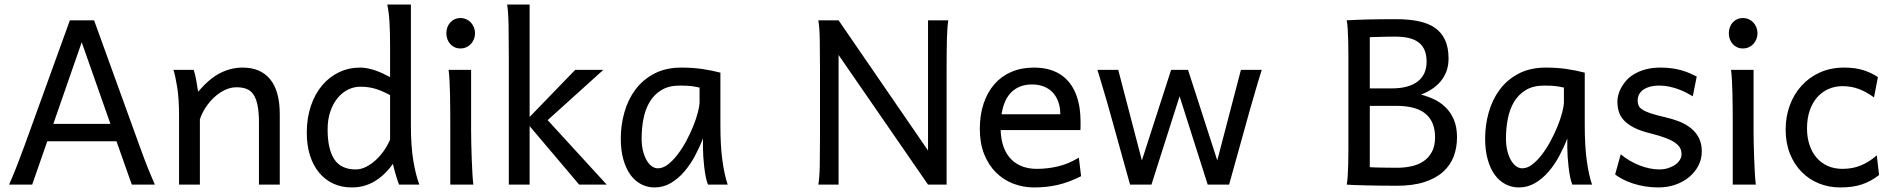

<svg xmlns="http://www.w3.org/2000/svg" viewBox="-20 -801 8219 833"><path d="M334.5 -617.7 211.4 -263.7H459ZM19.5 0Q25.9 -14.6 32.7 -30.8Q39.6 -46.9 47.6 -67.1Q55.7 -87.4 65.4 -113.3Q75.2 -139.2 87.9 -173.3L283.2 -712.9H388.2L583.5 -173.3Q595.7 -139.2 605.5 -113.3Q615.2 -87.4 623.5 -67.1Q631.8 -46.9 638.7 -30.8Q645.5 -14.6 651.9 0H551.8L485.4 -188H185.1L119.6 0Z M1103.5 0V-268.6Q1103.5 -314.5 1097.4 -344.2Q1091.3 -374 1079.3 -391.4Q1067.4 -408.7 1049.1 -415.5Q1030.8 -422.4 1005.9 -422.4Q979.5 -422.4 954.3 -409.9Q929.2 -397.5 908.2 -377.7Q887.2 -357.9 871.1 -333Q855 -308.1 847.2 -283.2V0H756.8V-300.3Q756.8 -372.6 748.8 -422.6Q740.7 -472.7 732.4 -498H820.3Q823.2 -490.2 826.2 -477.8Q829.1 -465.3 831.5 -451.7Q834 -438 835.9 -424.8L839.8 -402.8Q886.2 -458.5 933.6 -483.2Q981 -507.8 1032.7 -507.8Q1110.8 -507.8 1152.3 -456.8Q1193.8 -405.8 1193.8 -305.2V0Z M1672.4 -388.2Q1654.3 -397.9 1638.7 -404.8Q1623 -411.6 1607.9 -416Q1592.8 -420.4 1577.1 -422.6Q1561.5 -424.8 1543 -424.8Q1515.1 -424.8 1489.7 -412.1Q1464.4 -399.4 1444.6 -375.5Q1424.8 -351.6 1413.1 -317.1Q1401.4 -282.7 1401.4 -239.3Q1401.4 -153.8 1430.4 -109.9Q1459.5 -65.9 1523.4 -65.9Q1545.9 -65.9 1568.1 -77.1Q1590.3 -88.4 1610.1 -106.4Q1629.9 -124.5 1646 -147.7Q1662.1 -170.9 1672.4 -195.3ZM1762.7 -258.8Q1762.7 -166.5 1773.2 -103.8Q1783.7 -41 1799.3 0H1711.4Q1706.1 -12.7 1698.5 -37.8Q1690.9 -63 1684.6 -90.3Q1649.4 -40.5 1605 -14.2Q1560.5 12.2 1506.3 12.2Q1461.4 12.2 1425.5 -4.6Q1389.6 -21.5 1364 -52.5Q1338.4 -83.5 1324.7 -127.2Q1311 -170.9 1311 -224.6Q1311 -289.6 1328.9 -341.8Q1346.7 -394 1377.9 -430.9Q1409.2 -467.8 1451.4 -487.8Q1493.7 -507.8 1543 -507.8Q1558.6 -507.8 1575.4 -504.4Q1592.3 -501 1609.1 -495.1Q1626 -489.3 1642.1 -481.7Q1658.2 -474.1 1672.4 -466.3V-603Q1672.4 -662.1 1669.7 -706.3Q1667 -750.5 1660.2 -781.2H1762.7Z M1916.5 -656.7Q1916.5 -670.4 1920.9 -682.4Q1925.3 -694.3 1933.3 -703.4Q1941.4 -712.4 1952.6 -717.5Q1963.9 -722.7 1977.5 -722.7Q1991.2 -722.7 2002.9 -717.5Q2014.6 -712.4 2022.9 -703.4Q2031.2 -694.3 2036.1 -682.4Q2041 -670.4 2041 -656.7Q2041 -643.1 2036.1 -631.1Q2031.2 -619.1 2022.9 -610.1Q2014.6 -601.1 2002.9 -595.9Q1991.2 -590.8 1977.5 -590.8Q1963.9 -590.8 1952.6 -595.9Q1941.4 -601.1 1933.3 -610.1Q1925.3 -619.1 1920.9 -631.1Q1916.5 -643.1 1916.5 -656.7ZM2023.9 -231.9Q2023.9 -208.5 2024.7 -176.5Q2025.4 -144.5 2026.6 -111.8Q2027.8 -79.1 2029.5 -49.3Q2031.2 -19.5 2033.7 0H1933.6V-258.8Q1933.6 -294.4 1933.3 -329.1Q1933.1 -363.8 1932.4 -394.8Q1931.6 -425.8 1930.2 -452.4Q1928.7 -479 1926.3 -498H2023.9Z M2187.5 0V-551.8Q2187.5 -630.9 2186.5 -690.2Q2185.5 -749.5 2180.2 -781.2H2277.8V-293.5L2475.6 -498H2597.7L2356 -279.8L2612.3 0H2492.7L2277.8 -253.9V0Z M3015.1 -420.9Q3009.3 -422.4 3002 -423.8Q2994.6 -425.3 2984.6 -426.8Q2974.6 -428.2 2961.2 -429Q2947.8 -429.7 2929.7 -429.7Q2881.8 -429.7 2849.9 -410.4Q2817.9 -391.1 2798.8 -359.1Q2779.8 -327.1 2771.7 -285.6Q2763.7 -244.1 2763.7 -200.2Q2763.7 -171.9 2769.3 -148.2Q2774.9 -124.5 2784.7 -107.2Q2794.4 -89.8 2807.1 -80.3Q2819.8 -70.8 2834.5 -70.8Q2856 -70.8 2877.7 -87.4Q2899.4 -104 2919.4 -130.1Q2939.5 -156.2 2957 -188.7Q2974.6 -221.2 2987.5 -253.2Q3000.5 -285.2 3007.8 -313.5Q3015.1 -341.8 3015.1 -358.9ZM3051.8 0Q3046.4 -11.7 3042.2 -32.2Q3038.1 -52.7 3035.4 -75.9Q3032.7 -99.1 3031.2 -122.1Q3029.8 -145 3029.8 -161.1V-200.2Q3015.1 -162.1 2994.9 -124.3Q2974.6 -86.4 2948.5 -56.2Q2922.4 -25.9 2890.1 -6.8Q2857.9 12.2 2819.8 12.2Q2789.1 12.2 2762.2 -1.5Q2735.4 -15.1 2715.6 -42Q2695.8 -68.8 2684.6 -108.6Q2673.3 -148.4 2673.3 -200.2Q2673.3 -258.3 2689 -313.7Q2704.6 -369.1 2736.8 -412.4Q2769 -455.6 2818.8 -481.7Q2868.7 -507.8 2937 -507.8Q2984.4 -507.8 3026.4 -501.7Q3068.4 -495.6 3105.5 -485.8V-258.8Q3105.5 -166.5 3114.3 -103.8Q3123 -41 3137.2 0Z M3618.2 -562.5V0H3530.3Q3535.6 -29.3 3536.6 -84.7Q3537.6 -140.1 3537.6 -212.4V-500.5Q3537.6 -572.8 3536.6 -628.2Q3535.6 -683.6 3530.3 -712.9H3618.2L4006.3 -147.9V-712.9H4094.2Q4091.8 -698.2 4090.3 -676.8Q4088.9 -655.3 4088.1 -628.2Q4087.4 -601.1 4087.2 -568.8Q4086.9 -536.6 4086.9 -500.5V0H4006.3Z M4321.3 -236.8Q4322.8 -193.8 4334.7 -162.1Q4346.7 -130.4 4367.4 -109.6Q4388.2 -88.9 4416.3 -78.6Q4444.3 -68.4 4477.5 -68.4Q4524.9 -68.4 4570.3 -79.1Q4615.7 -89.8 4660.6 -117.2L4670.4 -36.6Q4644.5 -23.4 4619.6 -14.2Q4594.7 -4.9 4569.8 1Q4544.9 6.8 4519.3 9.5Q4493.7 12.2 4465.3 12.2Q4418.5 12.2 4376 -4.2Q4333.5 -20.5 4301.3 -52.5Q4269 -84.5 4250 -131.8Q4231 -179.2 4231 -241.7Q4231 -302.2 4247.3 -351.3Q4263.7 -400.4 4293.9 -435.3Q4324.2 -470.2 4367.7 -489Q4411.1 -507.8 4465.3 -507.8Q4505.4 -507.8 4536.1 -498.3Q4566.9 -488.8 4589.4 -471.9Q4611.8 -455.1 4627 -432.6Q4642.1 -410.2 4651.1 -384.3Q4660.2 -358.4 4664.1 -330.3Q4668 -302.2 4668 -274.9V-255.9Q4668 -243.7 4667.5 -236.8ZM4458 -434.6Q4404.3 -434.6 4370.1 -403.1Q4335.9 -371.6 4325.2 -305.2H4580.1Q4580.1 -336.4 4571 -360.6Q4562 -384.8 4545.7 -401.4Q4529.3 -418 4506.8 -426.3Q4484.4 -434.6 4458 -434.6Z M5134.3 -498 5261.2 -105 5363.8 -498H5454.1Q5445.3 -470.2 5438.7 -448Q5432.1 -425.8 5426.3 -405.5Q5420.4 -385.3 5414.8 -366Q5409.2 -346.7 5402.8 -324.7L5312.5 0H5219.7L5097.7 -383.3L4975.6 0H4882.8L4792.5 -324.7Q4787.1 -344.2 4781.5 -363.3Q4775.9 -382.3 4769.8 -402.8Q4763.7 -423.3 4756.8 -446.8Q4750 -470.2 4741.2 -498H4831.5L4934.1 -105L5061 -498Z M5830.1 -151.9V-558.1Q5830.1 -592.3 5829.3 -621.8Q5828.6 -651.4 5827.1 -674.8Q5825.7 -698.2 5822.8 -712.9Q5838.9 -713.9 5862.8 -714.8Q5886.7 -715.8 5915.3 -716.6Q5943.8 -717.3 5975.3 -717.5Q6006.8 -717.8 6037.6 -717.8Q6091.8 -717.8 6134.3 -709Q6176.8 -700.2 6205.6 -680.2Q6234.4 -660.2 6249.5 -627.4Q6264.6 -594.7 6264.6 -546.9Q6264.6 -516.1 6255.4 -491.5Q6246.1 -466.8 6229.7 -447.5Q6213.4 -428.2 6191.7 -414.1Q6169.9 -399.9 6145 -390.6Q6173.3 -383.3 6201.2 -370.4Q6229 -357.4 6251.2 -335.9Q6273.4 -314.5 6287.4 -282.5Q6301.3 -250.5 6301.3 -205.1Q6301.3 -160.6 6286.9 -122.3Q6272.5 -84 6241 -55.7Q6209.5 -27.3 6159.9 -11.2Q6110.4 4.9 6040 4.9Q6002.9 4.9 5968 4.4Q5933.1 3.9 5904.1 3.2Q5875 2.4 5853.8 1.7Q5832.5 1 5822.8 0Q5825.7 -14.6 5827.1 -37.6Q5828.6 -60.5 5829.3 -89.4Q5830.1 -118.2 5830.1 -151.9ZM5922.9 -75.7Q5929.7 -75.2 5941.4 -74.7Q5953.1 -74.2 5968.8 -74Q5984.4 -73.7 6003.2 -73.5Q6022 -73.2 6042.5 -73.2Q6073.7 -73.2 6103.3 -79.6Q6132.8 -85.9 6155.5 -101.1Q6178.2 -116.2 6192.1 -141.6Q6206.1 -167 6206.1 -205.1Q6206.1 -272.9 6164.8 -307.4Q6123.5 -341.8 6037.6 -341.8H5922.9ZM5922.9 -417.5H6018.1Q6057.1 -417.5 6085.7 -425.8Q6114.3 -434.1 6132.8 -449.2Q6151.4 -464.4 6160.4 -485.6Q6169.4 -506.8 6169.4 -532.2Q6169.4 -559.6 6161.9 -580.1Q6154.3 -600.6 6137.9 -614.5Q6121.6 -628.4 6095.5 -635.3Q6069.3 -642.1 6032.7 -642.1Q6018.6 -642.1 6002.4 -641.8Q5986.3 -641.6 5971.2 -641.1Q5956.1 -640.6 5943.4 -640.4Q5930.7 -640.1 5922.9 -639.6Z M6765.1 -420.9Q6759.3 -422.4 6752 -423.8Q6744.6 -425.3 6734.6 -426.8Q6724.6 -428.2 6711.2 -429Q6697.8 -429.7 6679.7 -429.7Q6631.8 -429.7 6599.9 -410.4Q6567.9 -391.1 6548.8 -359.1Q6529.8 -327.1 6521.7 -285.6Q6513.7 -244.1 6513.7 -200.2Q6513.7 -171.9 6519.3 -148.2Q6524.9 -124.5 6534.7 -107.2Q6544.4 -89.8 6557.1 -80.3Q6569.8 -70.8 6584.5 -70.8Q6606 -70.8 6627.7 -87.4Q6649.4 -104 6669.4 -130.1Q6689.5 -156.2 6707 -188.7Q6724.6 -221.2 6737.5 -253.2Q6750.5 -285.2 6757.8 -313.5Q6765.1 -341.8 6765.1 -358.9ZM6801.8 0Q6796.4 -11.7 6792.2 -32.2Q6788.1 -52.7 6785.4 -75.9Q6782.7 -99.1 6781.2 -122.1Q6779.8 -145 6779.8 -161.1V-200.2Q6765.1 -162.1 6744.9 -124.3Q6724.6 -86.4 6698.5 -56.2Q6672.4 -25.9 6640.1 -6.8Q6607.9 12.2 6569.8 12.2Q6539.1 12.2 6512.2 -1.5Q6485.4 -15.1 6465.6 -42Q6445.8 -68.8 6434.6 -108.6Q6423.3 -148.4 6423.3 -200.2Q6423.3 -258.3 6439 -313.7Q6454.6 -369.1 6486.8 -412.4Q6519 -455.6 6568.8 -481.7Q6618.7 -507.8 6687 -507.8Q6734.4 -507.8 6776.4 -501.7Q6818.4 -495.6 6855.5 -485.8V-258.8Q6855.5 -166.5 6864.3 -103.8Q6873 -41 6887.2 0Z M7324.2 -383.3Q7312 -390.6 7296.4 -398.7Q7280.8 -406.7 7262.5 -413.6Q7244.1 -420.4 7223.4 -425Q7202.6 -429.7 7180.2 -429.7Q7153.3 -429.7 7135 -423.8Q7116.7 -418 7105.7 -408.9Q7094.7 -399.9 7089.8 -388.4Q7085 -377 7085 -366.2Q7085 -353.5 7088.9 -343.8Q7092.8 -334 7105.2 -325.7Q7117.7 -317.4 7140.6 -309.6Q7163.6 -301.8 7202.1 -293Q7235.4 -285.6 7264.6 -274.2Q7293.9 -262.7 7315.9 -245.1Q7337.9 -227.5 7350.6 -202.9Q7363.3 -178.2 7363.3 -144Q7363.3 -110.8 7348.6 -82.5Q7334 -54.2 7308.6 -33Q7283.2 -11.7 7249 0.2Q7214.8 12.2 7175.3 12.2Q7145.5 12.2 7117.9 7.8Q7090.3 3.4 7066.2 -4.4Q7042 -12.2 7022 -22.5Q7002 -32.7 6987.3 -43.9L7011.7 -131.8Q7028.3 -117.2 7049.1 -105Q7069.8 -92.8 7091.8 -84Q7113.8 -75.2 7136 -70.6Q7158.2 -65.9 7177.7 -65.9Q7199.2 -65.9 7217 -71.5Q7234.9 -77.1 7247.8 -86.2Q7260.7 -95.2 7268.1 -107.2Q7275.4 -119.1 7275.4 -131.8Q7275.4 -145.5 7269.8 -157.5Q7264.2 -169.4 7249.3 -180.4Q7234.4 -191.4 7208.3 -201.7Q7182.1 -211.9 7141.1 -222.2Q7096.7 -232.9 7068.6 -247.6Q7040.5 -262.2 7024.7 -279.8Q7008.8 -297.4 7002.9 -317.9Q6997.1 -338.4 6997.1 -361.3Q6997.1 -372.6 7000.7 -387.7Q7004.4 -402.8 7012.9 -419.2Q7021.5 -435.5 7035.4 -451.4Q7049.3 -467.3 7070.3 -479.7Q7091.3 -492.2 7119.6 -500Q7147.9 -507.8 7185.1 -507.8Q7211.4 -507.8 7234.6 -504.4Q7257.8 -501 7277.1 -495.4Q7296.4 -489.7 7312.5 -482.7Q7328.6 -475.6 7341.3 -468.8Z M7480.5 -656.7Q7480.5 -670.4 7484.9 -682.4Q7489.3 -694.3 7497.3 -703.4Q7505.4 -712.4 7516.6 -717.5Q7527.8 -722.7 7541.5 -722.7Q7555.2 -722.7 7566.9 -717.5Q7578.6 -712.4 7586.9 -703.4Q7595.2 -694.3 7600.1 -682.4Q7605 -670.4 7605 -656.7Q7605 -643.1 7600.1 -631.1Q7595.2 -619.1 7586.9 -610.1Q7578.6 -601.1 7566.9 -595.9Q7555.2 -590.8 7541.5 -590.8Q7527.8 -590.8 7516.6 -595.9Q7505.4 -601.1 7497.3 -610.1Q7489.3 -619.1 7484.9 -631.1Q7480.5 -643.1 7480.5 -656.7ZM7587.9 -231.9Q7587.9 -208.5 7588.6 -176.5Q7589.4 -144.5 7590.6 -111.8Q7591.8 -79.1 7593.5 -49.3Q7595.2 -19.5 7597.7 0H7497.6V-258.8Q7497.6 -294.4 7497.3 -329.1Q7497.1 -363.8 7496.3 -394.8Q7495.6 -425.8 7494.1 -452.4Q7492.7 -479 7490.2 -498H7587.9Z M8132.3 -41.5Q8113.8 -27.3 8095.5 -17.3Q8077.1 -7.3 8057.1 -0.7Q8037.1 5.9 8014.2 9Q7991.2 12.2 7963.9 12.2Q7914.6 12.2 7871.6 -5.1Q7828.6 -22.5 7796.4 -55.2Q7764.2 -87.9 7745.6 -134.3Q7727.1 -180.7 7727.1 -239.3Q7727.1 -294.4 7744.9 -343.3Q7762.7 -392.1 7795.7 -428.7Q7828.6 -465.3 7875.7 -486.6Q7922.9 -507.8 7981 -507.8Q8029.8 -507.8 8065.2 -496.3Q8100.6 -484.9 8127.4 -466.3L8110.4 -378.4Q8077.1 -402.8 8044.4 -415Q8011.7 -427.2 7973.6 -427.2Q7940.9 -427.2 7912.8 -414.8Q7884.8 -402.3 7864 -378.9Q7843.3 -355.5 7831.5 -321.3Q7819.8 -287.1 7819.8 -244.1Q7819.8 -204.6 7830.6 -172.4Q7841.3 -140.1 7861.3 -116.9Q7881.3 -93.8 7909.7 -81.1Q7938 -68.4 7973.6 -68.4Q8018.1 -68.4 8054.2 -83.5Q8090.3 -98.6 8122.6 -127Z"/></svg>

Font: Andika New Basic
Style: Regular
Weight: 400
Designer: Victor Gaultney, Annie Olsen, Julie Remington, Don Collingsworth, Eric Hays
Foundry: SIL International
Version: Version 5.500; ttfautohint (v1.8.3)